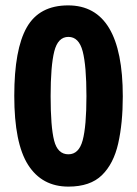

<svg xmlns="http://www.w3.org/2000/svg" viewBox="-20 -681 510 713"><path d="M436 -323Q436 -224 419 -148.5Q402 -73 358.5 -30.5Q315 12 234 12Q136 12 84.5 -68.5Q33 -149 33 -325Q33 -498 79.5 -579.5Q126 -661 233 -661Q436 -661 436 -323ZM168 -324Q168 -210 181 -159Q194 -108 234 -108Q273 -108 287 -160Q301 -212 301 -324Q301 -437 287 -490.5Q273 -544 234 -544Q195 -544 181.5 -490Q168 -436 168 -324Z"/></svg>

Font: Noto Sans Telugu ExtraCondensed
Style: Bold
Weight: 700
Width: 2
Designer: Jelle Bosma - Monotype Design Team
Foundry: Monotype Imaging Inc.
Version: Version 2.005; ttfautohint (v1.8.4.7-5d5b)